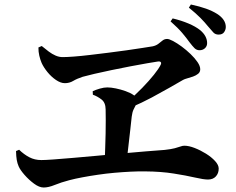

<svg xmlns="http://www.w3.org/2000/svg" viewBox="-20 -845 1040 847"><path d="M816.2 -658.4Q802.4 -677.7 783.9 -699.6Q765.3 -721.6 732.5 -750.6L741.7 -763.8Q779.4 -754.8 811 -741.5Q842.6 -728.3 863.3 -711.8Q893.7 -686 893.7 -654.9Q893.7 -641 884.1 -632.2Q874.4 -623.4 860.3 -623.4Q847.4 -623.4 838.1 -632.5Q828.9 -641.6 816.2 -658.4ZM897.6 -728.8Q883.3 -746.6 864.4 -765.8Q845.5 -785 813.2 -811.3L822.1 -825.2Q862 -816.5 889.4 -806.7Q916.7 -796.9 937.8 -783.7Q956.6 -771.8 966.4 -757.1Q976.1 -742.5 976.1 -726Q976.1 -713.9 968.6 -703.1Q961.2 -692.4 944.2 -692.4Q930 -692.4 921.2 -701.8Q912.4 -711.2 897.6 -728.8ZM149.5 -635.6 164.2 -642Q179.9 -628.8 195 -617.6Q210.1 -606.3 225.5 -599.7Q240.9 -593.1 256.4 -593.1Q274.7 -593.1 306.5 -595.5Q338.3 -597.9 377.4 -602.6Q416.6 -607.3 457.9 -612.4Q499.3 -617.6 537.7 -623Q576.1 -628.4 606.4 -633.2Q636.7 -638 653.9 -640.7Q668.9 -644.1 678.6 -651.7Q688.4 -659.2 697 -666.2Q705.7 -673.2 717.5 -673.2Q726 -673.2 743.4 -664.1Q760.8 -654.9 781.5 -639.7Q802.1 -624.5 820.8 -606.5Q839.6 -588.4 851.4 -571Q863.3 -553.6 863.3 -539.6Q863.3 -526.8 853.9 -519.4Q844.5 -511.9 831.6 -507.3Q818.6 -502.8 806.4 -499.5Q794.3 -496.2 788 -492.7Q761.7 -477.7 726.6 -457.5Q691.5 -437.4 649.1 -414.7Q606.7 -392.1 555.8 -370.1L543.4 -397.3Q577.5 -426.6 607.5 -457.4Q637.5 -488.3 659 -515.2Q680.5 -542.1 688.4 -558.4Q692.8 -566.8 689.2 -570.9Q685.6 -575 676.2 -573.6Q661.5 -571.4 628.7 -565.8Q595.8 -560.2 554.7 -552.3Q513.7 -544.5 472.2 -535.8Q430.7 -527.2 396.4 -519.2Q362.1 -511.2 344.6 -506.2Q319.1 -497.8 302.7 -487.9Q286.3 -478.1 266 -478.1Q247.9 -478.1 227.1 -492.1Q206.4 -506.1 189.5 -526.9Q172.6 -547.7 163.7 -567.2Q157.5 -581.8 153.4 -599.2Q149.3 -616.6 149.5 -635.6ZM388.9 -442.6Q402.1 -448.8 420.3 -454.1Q438.5 -459.4 453.2 -459.4Q469.7 -459.4 491.3 -454.9Q512.8 -450.5 534.2 -442.9Q555.6 -435.4 569.7 -425.3Q583.8 -415.3 584 -403.8Q584.6 -391.9 579.8 -383Q575.1 -374.1 569.4 -362.3Q563.6 -350.6 561.1 -330.8Q558.7 -305 554.7 -272.3Q550.8 -239.5 546.9 -204.3Q543.1 -169.1 538.9 -134.6L442 -132.4Q443 -161.4 444.1 -193.2Q445.3 -224.9 445.9 -255.5Q446.5 -286.1 446.5 -313.6Q446.5 -341.1 446 -362.2Q445.7 -392.4 427.8 -406.2Q409.8 -420.1 389.7 -427.2ZM50.7 -178.6 64.4 -184.4Q85.7 -163.7 109.4 -151.3Q133.1 -138.9 162.4 -138.9Q178.7 -138.9 214.9 -141.5Q251.1 -144.1 301 -148.4Q350.9 -152.7 406.8 -157.8Q462.6 -163 518.2 -168.1Q573.7 -173.2 622.8 -177.2Q671.9 -181.2 706.7 -183.7Q735.2 -186.9 751.1 -191.1Q766.9 -195.3 776.1 -198.7Q785.3 -202.2 793.2 -202.2Q813.1 -202.2 838.7 -192.2Q864.4 -182.2 888.7 -167.1Q913 -151.9 928.9 -134.5Q944.8 -117 944.8 -101.4Q944.8 -80.4 932.2 -66.7Q919.6 -53 897.7 -53Q878.2 -53 839.7 -61.9Q801.2 -70.8 746 -79.5Q690.9 -88.3 621.6 -88.9Q591.5 -89.4 556.3 -87.7Q521 -85.9 484.3 -82.7Q447.6 -79.4 411.8 -74.1Q375.9 -68.9 343.6 -62.8Q311.3 -56.8 285.6 -50Q249.6 -40.6 221.8 -29.2Q194 -17.8 172.6 -17.8Q153.1 -17.8 130 -34.9Q106.9 -52 88 -73.7Q69 -95.5 62.3 -111.1Q56.5 -124.4 53.9 -139.5Q51.3 -154.5 50.7 -178.6Z"/></svg>

Font: Noto Serif KR
Style: Regular
Weight: 200
Designer: Ryoko NISHIZUKA 西塚涼子 (kana & ideographs); Frank Grießhammer (Latin, Greek & Cyrillic); Wenlong ZHANG 张文龙 (bopomofo); San
Foundry: Adobe
Version: Version 2.001;hotconv 1.1.0;makeotfexe 2.6.0